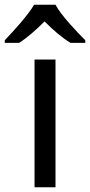

<svg xmlns="http://www.w3.org/2000/svg" viewBox="-60 -786 378 806"><path d="M173 -766H83C57 -721 -3 -656 -40 -617V-606H20C55 -628 91 -660 127 -696C163 -660 201 -627 236 -606H298V-617C260 -655 197 -721 173 -766ZM173 0V-536H85V0Z"/></svg>

Font: Noto Sans Gurmukhi UI
Style: Regular
Weight: 400
Designer: Jelle Bosma - Monotype Design Team
Foundry: Monotype Imaging Inc.
Version: Version 2.004